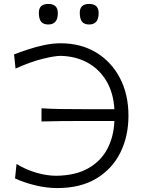

<svg xmlns="http://www.w3.org/2000/svg" viewBox="-20 -946 726 976"><path d="M271 10Q216.5 10 159 -4Q101.5 -18 56.5 -39L64 -112.5Q110.5 -84 164 -68.2Q217.5 -52.5 266.5 -52.5Q365 -54 429.2 -90.8Q493.5 -127.5 526 -190Q558.5 -252.5 561.5 -331H411Q342.5 -331 292 -330.5Q241.5 -330 191 -328.5V-395.5Q238.5 -392.5 289.2 -391.8Q340 -391 410 -391H561.5Q556.5 -475 520.5 -535Q484.5 -595 424.5 -627.8Q364.5 -660.5 288 -662Q257.5 -662 196.8 -647Q136 -632 59 -597.5L51.5 -669.5Q81.5 -681 121.2 -694.2Q161 -707.5 204.5 -716.8Q248 -726 288 -726Q391.5 -726 469 -679Q546.5 -632 589.8 -549Q633 -466 633 -358Q633 -253 591.5 -169.8Q550 -86.5 469.2 -38.2Q388.5 10 271 10ZM433 -821.5Q409 -821.5 397.2 -835.5Q385.5 -849.5 385.5 -881.5Q385.5 -926 434 -926Q481.5 -926 481.5 -879Q481.5 -821.5 433 -821.5ZM225 -821.5Q201 -821.5 189.2 -835.5Q177.5 -849.5 177.5 -881.5Q177.5 -926 226 -926Q274 -926 274 -879Q274 -821.5 225 -821.5Z"/></svg>

Font: Commissioner Flair Light
Style: Regular
Weight: 300
Designer: Kostas Bartsokas
Foundry: Kostas Bartsokas
Version: Version 1.000; ttfautohint (v1.8.3)